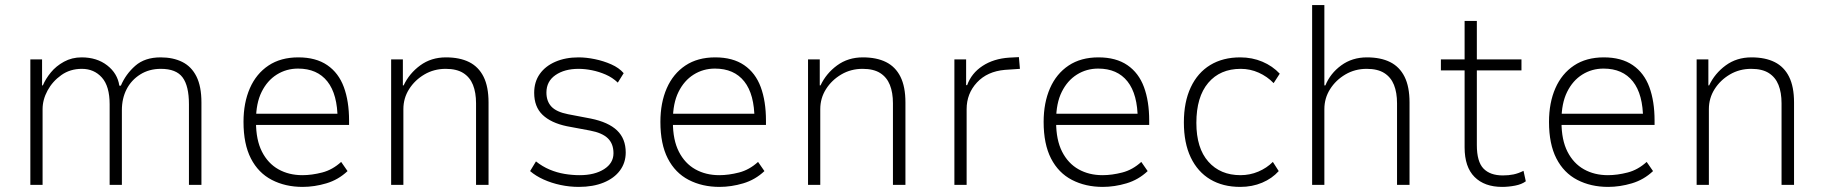

<svg xmlns="http://www.w3.org/2000/svg" viewBox="-20 -725 7151 753"><path d="M99 0V-492H145V-390H148Q159 -416 179.5 -441Q200 -466 231 -483Q262 -500 300 -500Q360 -500 400.5 -468.5Q441 -437 448 -389H454Q473 -434 510.5 -467Q548 -500 610 -500Q659 -500 695 -482Q731 -464 750.5 -425Q770 -386 770 -323V0H721V-316Q721 -388 696 -421.5Q671 -455 611 -455Q565 -455 530 -433Q495 -411 476.5 -375Q458 -339 458 -293V0H410V-316Q410 -387 379.5 -421Q349 -455 301 -455Q255 -455 220.5 -430.5Q186 -406 166.5 -370Q147 -334 147 -297V0Z M1167 8Q1099 8 1046 -19.5Q993 -47 964 -103.5Q935 -160 935 -247Q935 -322 960 -379Q985 -436 1033 -468Q1081 -500 1150 -500Q1219 -500 1263.5 -469.5Q1308 -439 1328.5 -383.5Q1349 -328 1349 -252V-235H967V-279H1326L1304 -256Q1304 -355 1264 -405.5Q1224 -456 1149 -456Q1103 -456 1065.5 -432.5Q1028 -409 1006 -364.5Q984 -320 984 -254V-246Q984 -176 1007.5 -130Q1031 -84 1072 -61Q1113 -38 1166 -38Q1203 -38 1243.5 -48.5Q1284 -59 1318 -90L1343 -54Q1307 -20 1260 -6Q1213 8 1167 8Z M1514 0V-492H1560V-390H1563Q1585 -437 1628 -468.5Q1671 -500 1729 -500Q1783 -500 1820 -481.5Q1857 -463 1876.5 -424Q1896 -385 1896 -323V0H1847V-320Q1847 -362 1835 -392Q1823 -422 1797 -438.5Q1771 -455 1728 -455Q1682 -455 1644.5 -433Q1607 -411 1584.5 -375.5Q1562 -340 1562 -297V0Z M2250 8Q2214 8 2178.5 0.5Q2143 -7 2112 -21Q2081 -35 2059 -54L2082 -92Q2107 -72 2135.5 -60Q2164 -48 2194 -43Q2224 -38 2253 -38Q2312 -38 2349 -61.5Q2386 -85 2386 -124Q2386 -161 2364 -182.5Q2342 -204 2294 -213L2203 -230Q2141 -243 2108 -274.5Q2075 -306 2075 -361Q2075 -404 2097 -435Q2119 -466 2158.5 -483Q2198 -500 2249 -500Q2279 -500 2313 -493Q2347 -486 2377.5 -472.5Q2408 -459 2426 -438L2403 -401Q2382 -421 2355.5 -432.5Q2329 -444 2301.5 -449.5Q2274 -455 2249 -455Q2194 -455 2158.5 -430.5Q2123 -406 2123 -362Q2123 -328 2142.5 -307Q2162 -286 2208 -277L2297 -260Q2366 -246 2400 -213.5Q2434 -181 2434 -127Q2434 -87 2411.5 -56.5Q2389 -26 2347.5 -9Q2306 8 2250 8Z M2802 8Q2734 8 2681 -19.5Q2628 -47 2599 -103.5Q2570 -160 2570 -247Q2570 -322 2595 -379Q2620 -436 2668 -468Q2716 -500 2785 -500Q2854 -500 2898.5 -469.5Q2943 -439 2963.5 -383.5Q2984 -328 2984 -252V-235H2602V-279H2961L2939 -256Q2939 -355 2899 -405.5Q2859 -456 2784 -456Q2738 -456 2700.5 -432.5Q2663 -409 2641 -364.5Q2619 -320 2619 -254V-246Q2619 -176 2642.5 -130Q2666 -84 2707 -61Q2748 -38 2801 -38Q2838 -38 2878.5 -48.5Q2919 -59 2953 -90L2978 -54Q2942 -20 2895 -6Q2848 8 2802 8Z M3149 0V-492H3195V-390H3198Q3220 -437 3263 -468.5Q3306 -500 3364 -500Q3418 -500 3455 -481.5Q3492 -463 3511.5 -424Q3531 -385 3531 -323V0H3482V-320Q3482 -362 3470 -392Q3458 -422 3432 -438.5Q3406 -455 3363 -455Q3317 -455 3279.5 -433Q3242 -411 3219.5 -375.5Q3197 -340 3197 -297V0Z M3723 0V-492H3769V-391H3773Q3790 -438 3833.5 -466.5Q3877 -495 3938 -499L3976 -501L3980 -455L3921 -451Q3852 -445 3811.5 -401.5Q3771 -358 3771 -297V0Z M4305 8Q4237 8 4184 -19.5Q4131 -47 4102 -103.5Q4073 -160 4073 -247Q4073 -322 4098 -379Q4123 -436 4171 -468Q4219 -500 4288 -500Q4357 -500 4401.5 -469.5Q4446 -439 4466.5 -383.5Q4487 -328 4487 -252V-235H4105V-279H4464L4442 -256Q4442 -355 4402 -405.5Q4362 -456 4287 -456Q4241 -456 4203.5 -432.5Q4166 -409 4144 -364.5Q4122 -320 4122 -254V-246Q4122 -176 4145.5 -130Q4169 -84 4210 -61Q4251 -38 4304 -38Q4341 -38 4381.5 -48.5Q4422 -59 4456 -90L4481 -54Q4445 -20 4398 -6Q4351 8 4305 8Z M4844 8Q4776 8 4726.5 -21.5Q4677 -51 4650 -107.5Q4623 -164 4623 -245Q4623 -325 4650 -382.5Q4677 -440 4726.5 -470Q4776 -500 4844 -500Q4891 -500 4931 -483Q4971 -466 4999 -436L4975 -399Q4950 -425 4916.5 -440Q4883 -455 4846 -455Q4765 -455 4718.5 -400Q4672 -345 4672 -243Q4672 -144 4719 -91Q4766 -38 4845 -38Q4882 -38 4915 -52Q4948 -66 4972 -90L4995 -54Q4969 -25 4930 -8.5Q4891 8 4844 8Z M5126 0V-705H5174V-390H5178Q5197 -437 5240 -468.5Q5283 -500 5341 -500Q5395 -500 5432 -481.5Q5469 -463 5488.5 -424Q5508 -385 5508 -323V0H5459V-320Q5459 -362 5447 -392Q5435 -422 5409 -438.5Q5383 -455 5340 -455Q5294 -455 5256.5 -433Q5219 -411 5196.5 -375.5Q5174 -340 5174 -297V0Z M5871 8Q5802 8 5763 -31Q5724 -70 5724 -147V-449H5631V-492H5724V-643H5772V-492H5947V-449H5772V-156Q5772 -91 5798 -64Q5824 -37 5874 -37Q5897 -37 5916 -41Q5935 -45 5955 -55L5964 -14Q5948 -2 5922 3Q5896 8 5871 8Z M6287 8Q6219 8 6166 -19.5Q6113 -47 6084 -103.5Q6055 -160 6055 -247Q6055 -322 6080 -379Q6105 -436 6153 -468Q6201 -500 6270 -500Q6339 -500 6383.5 -469.5Q6428 -439 6448.5 -383.5Q6469 -328 6469 -252V-235H6087V-279H6446L6424 -256Q6424 -355 6384 -405.5Q6344 -456 6269 -456Q6223 -456 6185.5 -432.5Q6148 -409 6126 -364.5Q6104 -320 6104 -254V-246Q6104 -176 6127.5 -130Q6151 -84 6192 -61Q6233 -38 6286 -38Q6323 -38 6363.5 -48.5Q6404 -59 6438 -90L6463 -54Q6427 -20 6380 -6Q6333 8 6287 8Z M6634 0V-492H6680V-390H6683Q6705 -437 6748 -468.5Q6791 -500 6849 -500Q6903 -500 6940 -481.5Q6977 -463 6996.5 -424Q7016 -385 7016 -323V0H6967V-320Q6967 -362 6955 -392Q6943 -422 6917 -438.5Q6891 -455 6848 -455Q6802 -455 6764.5 -433Q6727 -411 6704.5 -375.5Q6682 -340 6682 -297V0Z"/></svg>

Font: Nunito Sans 7pt SemiCondensed ExtraLight
Style: Regular
Weight: 250
Width: 4
Designer: Vernon Adams
Foundry: Vernon Adams
Version: Version 3.101;gftools[0.9.27]